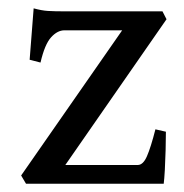

<svg xmlns="http://www.w3.org/2000/svg" viewBox="-20 -445 445 465"><path d="M381.8 -126Q381.8 -106.9 381.1 -81.5Q380.4 -56.2 379.2 -33.4Q377.9 -10.7 376.5 0H43L31.2 -20L275.9 -371.6H136.2Q119.1 -371.6 103.8 -354.7Q88.4 -337.9 78.1 -293.5L51.8 -300.3L61.5 -424.8Q81.1 -419.4 96.2 -418.5Q111.3 -417.5 140.1 -417.5H373.5L383.3 -398.4L138.2 -45.4H313.5Q326.7 -45.4 335.9 -66.7Q345.2 -87.9 356.4 -131.8Z"/></svg>

Font: Dai Banna SIL
Style: Regular
Weight: 400
Designer: Victor Gaultney
Foundry: SIL International
Version: Version 4.000